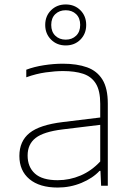

<svg xmlns="http://www.w3.org/2000/svg" viewBox="-20 -834 593 862"><path d="M239 8Q157.5 8 112.2 -29.8Q67 -67.5 67 -134Q67 -200 112.5 -236.8Q158 -273.5 262 -286L430 -306.5V-368Q430 -427 410.2 -458.8Q390.5 -490.5 353.2 -502.8Q316 -515 263 -515Q228 -515 185.2 -509Q142.5 -503 98 -487V-521Q133.5 -534.5 177.2 -541.2Q221 -548 262 -548Q325.5 -548 370.8 -531.8Q416 -515.5 440 -476.5Q464 -437.5 464 -369V0H434L431 -67H427Q396.5 -34 346 -13Q295.5 8 239 8ZM104 -136Q104 -84.5 136.8 -54.8Q169.5 -25 239 -25Q292.5 -25 341.8 -46Q391 -67 430 -109V-273.5L261 -253Q175.5 -242.5 139.8 -214.5Q104 -186.5 104 -136ZM275 -630Q235.5 -630 209.2 -656.2Q183 -682.5 183 -722Q183 -762 209.2 -788Q235.5 -814 275 -814Q315 -814 341 -788Q367 -762 367 -722Q367 -682.5 341 -656.2Q315 -630 275 -630ZM275 -656Q303.5 -656 321.8 -673.8Q340 -691.5 340 -722Q340 -753 321.8 -770.5Q303.5 -788 275 -788Q246.5 -788 228.2 -770.5Q210 -753 210 -722Q210 -691.5 228.2 -673.8Q246.5 -656 275 -656Z"/></svg>

Font: Encode Sans Expanded Thin
Style: Regular
Weight: 100
Width: 7
Designer: Multiple Designers
Foundry: Impallari Type
Version: Version 3.000; ttfautohint (v1.8.3) -l 8 -r 50 -G 200 -x 14 